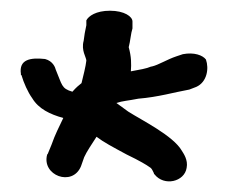

<svg xmlns="http://www.w3.org/2000/svg" viewBox="-20 -522 423 358"><path d="M141 -475 138 -460C137 -454 136 -447 136 -446C131 -428 141 -415 141 -409C140 -399 135 -379 132 -367C127 -363 122 -359 115 -351C94 -357 96 -364 84 -392C83 -396 79 -408 64 -412C36 -415 15 -411 19 -384V-382H20C24 -368 32 -350 40 -339C52 -319 73 -309 98 -302C90 -285 83 -272 76 -252L69 -235L68 -234C57 -195 115 -173 131 -212L137 -229C142 -240 151 -253 160 -267C173 -257 190 -248 216 -234C241 -222 254 -214 258 -211C263 -208 263 -207 267 -199V-198L268 -197C286 -174 324 -183 328 -209C331 -224 322 -236 319 -241C303 -269 244 -298 219 -314C216 -316 197 -330 197 -330C209 -334 218 -334 238 -338C275 -341 305 -350 333 -355L346 -360C366 -369 370 -394 364 -411C358 -419 342 -425 321 -421L309 -417C291 -411 276 -401 263 -398H262C253 -394 240 -392 224 -389C225 -403 225 -416 220 -434C223 -445 224 -460 227 -469V-482C227 -491 212 -502 185 -502C159 -502 145 -492 141 -484Z"/></svg>

Font: Stray Cat
Style: ExBdExt
Weight: 800
Version: Version 1.0